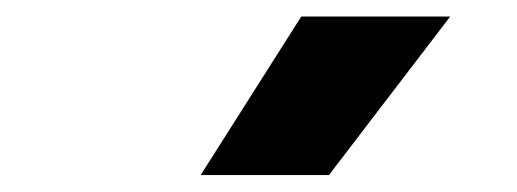

<svg xmlns="http://www.w3.org/2000/svg" viewBox="-20 -828 625 232"><path d="M222.5 -616.5 344 -808H524L377.5 -616.5Z"/></svg>

Font: Encode Sans SemiExpanded SemiExpanded
Style: Bold
Weight: 700
Width: 6
Designer: Multiple Designers
Foundry: Impallari Type
Version: Version 3.000; ttfautohint (v1.8.3) -l 8 -r 50 -G 200 -x 14 